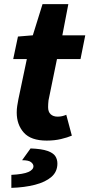

<svg xmlns="http://www.w3.org/2000/svg" viewBox="-20 -669 433 930"><path d="M206 12Q130 12 95.5 -26.5Q61 -65 61 -124Q61 -141 63.5 -156.5Q66 -172 69 -188L110 -383H44L67 -492L139 -498L186 -649H311L282 -498H393L370 -383H256L215 -183Q214 -174 213.5 -166Q213 -158 213 -150Q213 -127 225.5 -115.5Q238 -104 259 -104Q271 -104 281.5 -106.5Q292 -109 301 -113L328 -12Q307 -3 275.5 4.5Q244 12 206 12ZM35 241V178Q93 175 117.5 164Q142 153 142 136Q142 126 130.5 116.5Q119 107 87 107L128 50Q182 52 210 62Q238 72 248 87.5Q258 103 258 123Q258 163 229 188Q200 213 149.5 226Q99 239 35 241Z"/></svg>

Font: Source Sans 3 ExtraLight ExtraBold
Style: Italic
Weight: 800
Italic angle: -11°
Version: Version 3.052;hotconv 1.1.0;makeotfexe 2.6.0